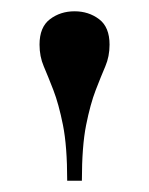

<svg xmlns="http://www.w3.org/2000/svg" viewBox="-20 -783 264 340"><path d="M99 -463Q99 -524 91.5 -561.5Q84 -599 74.5 -623.5Q65 -648 57.5 -665.5Q50 -683 50 -704Q50 -735 68.5 -749Q87 -763 112 -763Q137 -763 155.5 -749Q174 -735 174 -704Q174 -683 166.5 -665.5Q159 -648 149.5 -623.5Q140 -599 132.5 -561.5Q125 -524 125 -463Z"/></svg>

Font: Libre Bodoni
Style: Regular
Weight: 400
Designer: Pablo Impallari, Rodrigo Fuenzalida
Foundry: Pablo Impallari, Rodrigo Fuenzalida
Version: Version 1.001; ttfautohint (v1.5.65-e2d9)